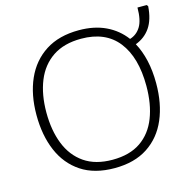

<svg xmlns="http://www.w3.org/2000/svg" viewBox="-111 -870 986 990"><g transform="rotate(-15 382.0 -375.0)"><path d="M700.7 -357.9Q700.7 -249.5 665.3 -166.5Q629.9 -83.5 558.8 -36.9Q487.8 9.8 381.8 9.8Q274.4 9.8 203.6 -37.1Q132.8 -84 97.4 -167Q62 -250 62 -358.9Q62 -467.3 98.6 -549.8Q135.3 -632.3 207.3 -678.7Q279.3 -725.1 385.7 -725.1Q467.3 -725.1 528.6 -696Q589.8 -667 629.9 -613.3Q667 -624.5 687.7 -658.7Q708.5 -692.9 708.5 -759.8H757.8L763.7 -752.4Q758.8 -681.6 730 -639.6Q701.2 -597.7 651.4 -579.1Q675.3 -535.6 688 -480Q700.7 -424.3 700.7 -357.9ZM114.7 -358.4Q114.7 -262.2 143.6 -189.5Q172.4 -116.7 231.7 -75.7Q291 -34.7 382.3 -34.7Q474.1 -34.7 533 -75.2Q591.8 -115.7 620.1 -188.5Q648.4 -261.2 648.4 -357.9Q648.4 -510.3 582 -595Q515.6 -679.7 385.7 -679.7Q293.9 -679.7 233.6 -639.2Q173.3 -598.6 144 -526.1Q114.7 -453.6 114.7 -358.4Z"/></g></svg>

Font: Open Sans Light
Style: Regular
Weight: 300
Designer: Monotype Design Team
Foundry: Monotype Imaging Inc.
Version: Version 3.000; ttfautohint (v1.8.4)